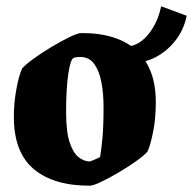

<svg xmlns="http://www.w3.org/2000/svg" viewBox="-20 -578 613 610"><path d="M265 12Q150 12 87 -41Q24 -94 24 -207Q24 -251 32 -294.5Q40 -338 50 -360Q60 -372 86 -391Q112 -410 143 -428.5Q174 -447 200.5 -460Q227 -473 239 -473Q356 -473 415.5 -416Q475 -359 475 -254Q475 -204 467 -162Q459 -120 449 -97Q439 -85 414 -67Q389 -49 358.5 -31Q328 -13 302 -0.5Q276 12 265 12ZM265 -65Q268 -66 276 -69Q284 -72 291 -75.5Q298 -79 298 -79Q302 -102 305.5 -140Q309 -178 309 -239Q309 -279 302.5 -315Q296 -351 280 -374Q264 -397 235 -397Q230 -397 225 -396.5Q220 -396 214 -394Q204 -390 197 -343.5Q190 -297 190 -222Q190 -159 201.5 -125Q213 -91 230.5 -78Q248 -65 265 -65ZM399 -378 390 -431Q424 -435 452.5 -470.5Q481 -506 492 -558L573 -528Q565 -486 539.5 -452Q514 -418 477.5 -398Q441 -378 399 -378Z"/></svg>

Font: Grenze Gotisch Black
Style: Regular
Weight: 900
Designer: Renata Polastri
Foundry: Omnibus-Type
Version: Version 1.001